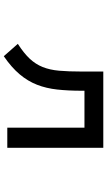

<svg xmlns="http://www.w3.org/2000/svg" viewBox="210 -728 579 1040"><g transform="rotate(90 500.0 -208.5)"><path d="M781 42H672V-376H472V-361Q472 -288 465.5 -228.5Q459 -169 439.5 -119Q420 -69 383 -25Q346 19 285 61L218 -15Q269 -48 298.5 -79.5Q328 -111 343.5 -149.5Q359 -188 363.5 -238.5Q368 -289 368 -361V-478H781Z"/></g></svg>

Font: NanumGothicCoding
Style: Bold
Weight: 700
Monospace: yes
Designer: Kwon Bruce; Nicolas Noh; Sung-woo Choi; Go-un Cha; Soo-hyun Park;
Foundry: NHN Corporation
Version: Version 2.000;PS 1;hotconv 1.0.49;makeotf.lib2.0.14853